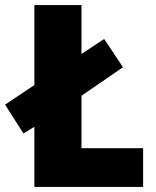

<svg xmlns="http://www.w3.org/2000/svg" viewBox="-39 -734 611 754"><path d="M96 0H523V-152H281V-358L444 -470L370 -581L281 -522V-714H96V-400L-19 -323L53 -210L96 -236Z"/></svg>

Font: Noto Sans Gujarati UI SemiCondensed Black
Style: Regular
Weight: 900
Width: 4
Designer: Jelle Bosma - Monotype Design Team, Universal Thirst
Foundry: Monotype Imaging Inc.
Version: Version 2.106